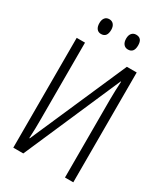

<svg xmlns="http://www.w3.org/2000/svg" viewBox="-218 -989 936 1081"><g transform="rotate(30 250.0 -448.5)"><path d="M55 0V-714H109V-207Q109 -181 108.5 -156Q108 -131 106 -92H109L381 -714H445V0H391V-506Q391 -536 392 -563.5Q393 -591 395 -625H392L120 0ZM337 -801Q319 -801 308.5 -814Q298 -827 298 -850Q298 -872 308.5 -884.5Q319 -897 337 -897Q376 -897 376 -850Q376 -801 337 -801ZM162 -801Q144 -801 134 -814Q124 -827 124 -850Q124 -872 134 -884.5Q144 -897 162 -897Q180 -897 190.5 -884.5Q201 -872 201 -850Q201 -801 162 -801Z"/></g></svg>

Font: Noto Sans Mono ExtraCondensed Light
Style: Regular
Weight: 300
Width: 2
Designer: Monotype Design Team
Foundry: Monotype Imaging Inc.
Version: Version 2.014; ttfautohint (v1.8.4.7-5d5b)